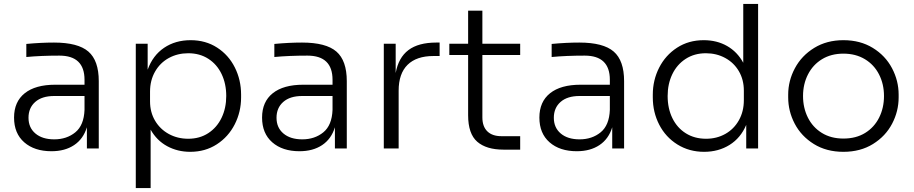

<svg xmlns="http://www.w3.org/2000/svg" viewBox="-20 -750 4616 970"><path d="M419 -107Q401 -48 354.5 -17Q308 14 240 14Q154 14 102.5 -31Q51 -76 51 -156Q51 -236 105 -279Q159 -322 259 -322H407V-347Q407 -469 280 -469Q187 -469 113 -462V-528Q187 -535 253 -535Q374 -535 426.5 -489.5Q479 -444 479 -340V0H419ZM254 -46Q317 -46 360.5 -81.5Q404 -117 407 -195V-265H254Q192 -265 158 -235Q124 -205 124 -155Q124 -105 159 -75.5Q194 -46 254 -46Z M666 -529H726V-398Q752 -470 809 -508.5Q866 -547 943 -547Q1019 -547 1077 -509.5Q1135 -472 1166.5 -409Q1198 -346 1198 -272V-258Q1198 -185 1166 -122Q1134 -59 1075.5 -21Q1017 17 941 17Q877 17 824.5 -11.5Q772 -40 741 -95V200H666ZM1123 -265Q1123 -327 1099.5 -376Q1076 -425 1032.5 -453Q989 -481 931 -481Q877 -481 833 -457Q789 -433 763.5 -388.5Q738 -344 738 -287V-238Q738 -183 763.5 -140Q789 -97 833 -73Q877 -49 931 -49Q989 -49 1032.5 -77.5Q1076 -106 1099.5 -155Q1123 -204 1123 -265Z M1672 -107Q1654 -48 1607.5 -17Q1561 14 1493 14Q1407 14 1355.5 -31Q1304 -76 1304 -156Q1304 -236 1358 -279Q1412 -322 1512 -322H1660V-347Q1660 -469 1533 -469Q1440 -469 1366 -462V-528Q1440 -535 1506 -535Q1627 -535 1679.5 -489.5Q1732 -444 1732 -340V0H1672ZM1507 -46Q1570 -46 1613.5 -81.5Q1657 -117 1660 -195V-265H1507Q1445 -265 1411 -235Q1377 -205 1377 -155Q1377 -105 1412 -75.5Q1447 -46 1507 -46Z M1919 -529H1979V-381Q1993 -459 2043.5 -497Q2094 -535 2184 -535H2201V-467H2170Q2084 -467 2039 -422.5Q1994 -378 1994 -292V0H1919Z M2345 -168V-472H2250V-529H2345V-696H2417V-529H2608V-472H2417V-157Q2417 -111 2442 -86.5Q2467 -62 2513 -62H2608V6H2524Q2437 6 2391 -34Q2345 -74 2345 -168Z M3073 -107Q3055 -48 3008.5 -17Q2962 14 2894 14Q2808 14 2756.5 -31Q2705 -76 2705 -156Q2705 -236 2759 -279Q2813 -322 2913 -322H3061V-347Q3061 -469 2934 -469Q2841 -469 2767 -462V-528Q2841 -535 2907 -535Q3028 -535 3080.5 -489.5Q3133 -444 3133 -340V0H3073ZM2908 -46Q2971 -46 3014.5 -81.5Q3058 -117 3061 -195V-265H2908Q2846 -265 2812 -235Q2778 -205 2778 -155Q2778 -105 2813 -75.5Q2848 -46 2908 -46Z M3278 -258V-272Q3278 -345 3310 -408Q3342 -471 3400.5 -509Q3459 -547 3535 -547Q3602 -547 3653.5 -517.5Q3705 -488 3735 -433V-730H3810V0H3750V-119Q3722 -53 3666 -18Q3610 17 3537 17Q3462 17 3402.5 -20Q3343 -57 3310.5 -120Q3278 -183 3278 -258ZM3738 -244V-292Q3738 -347 3713 -390Q3688 -433 3644 -457Q3600 -481 3546 -481Q3488 -481 3444 -452.5Q3400 -424 3376.5 -375Q3353 -326 3353 -265Q3353 -202 3377 -153Q3401 -104 3445 -76.5Q3489 -49 3547 -49Q3601 -49 3644.5 -73.5Q3688 -98 3713 -142.5Q3738 -187 3738 -244Z M3962 -258V-272Q3962 -342 3996 -405.5Q4030 -469 4093.5 -508Q4157 -547 4241 -547Q4326 -547 4389.5 -508Q4453 -469 4486.5 -405.5Q4520 -342 4520 -272V-258Q4520 -188 4487 -125Q4454 -62 4390.5 -22.5Q4327 17 4241 17Q4155 17 4091.5 -22.5Q4028 -62 3995 -125Q3962 -188 3962 -258ZM4446 -265Q4446 -325 4421 -374Q4396 -423 4349.5 -451Q4303 -479 4241 -479Q4179 -479 4133 -451Q4087 -423 4062 -374Q4037 -325 4037 -265Q4037 -205 4061.5 -156Q4086 -107 4132 -78.5Q4178 -50 4241 -50Q4305 -50 4351 -78.5Q4397 -107 4421.5 -156Q4446 -205 4446 -265Z"/></svg>

Font: Sora-SIA Light
Style: Regular
Weight: 300
Designer: Jonathan Barnbrook, Julián Moncada
Foundry: Barnbrook Fonts
Version: Version 2.000